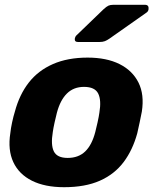

<svg xmlns="http://www.w3.org/2000/svg" viewBox="-20 -770 649 800"><path d="M247 10Q167 10 113 -17Q59 -44 35.5 -94.5Q12 -145 23 -215Q25 -235 30.5 -260.5Q36 -286 42 -305Q61 -376 100 -426Q139 -476 200.5 -503Q262 -530 345 -530Q424 -530 478 -503Q532 -476 557 -426Q582 -376 571 -305Q567 -286 562 -260.5Q557 -235 552 -215Q533 -145 495 -94.5Q457 -44 396 -17Q335 10 247 10ZM262 -112Q307 -112 335 -139Q363 -166 377 -220Q381 -235 386.5 -260Q392 -285 394 -300Q403 -353 389 -380.5Q375 -408 330 -408Q287 -408 259 -380.5Q231 -353 217 -300Q213 -285 207.5 -260Q202 -235 200 -220Q191 -166 204.5 -139Q218 -112 262 -112ZM305 -595Q289 -595 292 -611Q294 -619 300 -624L411 -731Q424 -743 432 -746.5Q440 -750 452 -750H584Q601 -750 599 -732Q598 -723 591 -718L436 -609Q426 -602 417 -598.5Q408 -595 394 -595Z"/></svg>

Font: Rubik
Style: Bold Italic
Weight: 700
Italic angle: -12°
Designer: Hubert and Fischer
Foundry: Hubert and Fischer
Version: Version 2.300;gftools[0.9.30]